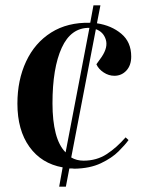

<svg xmlns="http://www.w3.org/2000/svg" viewBox="-20 -661 537 717"><path d="M201 36 214 -36Q135 -50 90 -112.5Q45 -175 45 -274Q45 -362 77.5 -431.5Q110 -501 171 -539.5Q232 -578 317 -576L329 -641H355L342 -574Q396 -566 433 -535Q470 -504 470 -450Q470 -417 452 -397.5Q434 -378 407 -378Q386 -378 367 -390.5Q348 -403 340 -421L360 -449Q384 -485 375 -513.5Q366 -542 338 -552L246 -73Q266 -61 292 -61Q341 -61 378.5 -85.5Q416 -110 449 -148L460 -138Q448 -121 423 -96Q398 -71 357 -51.5Q316 -32 258 -31Q253 -32 248 -32Q243 -32 239 -32L226 36ZM225 -92 314 -557Q245 -558 210.5 -482.5Q176 -407 176 -275Q176 -210 188 -163.5Q200 -117 225 -92Z"/></svg>

Font: Literata 72pt SemiBold
Style: Italic
Weight: 600
Italic angle: -2°
Designer: Latin by Veronika Burian and Jose Scaglione. Greek by Irene Vlachou. Cyrillic by Vera Evstafieva
Foundry: TypeTogether
Version: Version 3.002